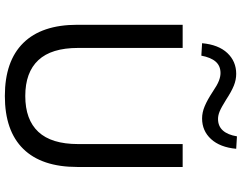

<svg xmlns="http://www.w3.org/2000/svg" viewBox="-120 -842 972 771"><g transform="rotate(90 365.5 -457.0)"><path d="M366 9Q226 9 153 -65Q80 -139 80 -282V-705H173V-285Q173 -178 222 -125.5Q271 -73 366 -73Q461 -73 510 -125.5Q559 -178 559 -285V-705H651V-282Q651 -139 578.5 -65Q506 9 366 9ZM204 -780 154 -783Q160 -849 193.5 -884.5Q227 -920 277 -920Q301 -920 324.5 -910.5Q348 -901 380 -880Q412 -860 428 -853.5Q444 -847 458 -847Q487 -847 504.5 -866.5Q522 -886 528 -923L578 -920Q572 -855 539 -819Q506 -783 456 -783Q432 -783 407 -793.5Q382 -804 350 -825Q322 -844 305 -850.5Q288 -857 274 -857Q245 -857 228 -837.5Q211 -818 204 -780Z"/></g></svg>

Font: Nunito Sans 12pt Medium
Style: Regular
Weight: 500
Designer: Vernon Adams
Foundry: Vernon Adams
Version: Version 3.101;gftools[0.9.27]